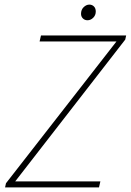

<svg xmlns="http://www.w3.org/2000/svg" viewBox="-20 -814 568 834"><path d="M2 0 6 -18 486 -634H152L158 -660H528L524 -642L46 -26H416L410 0ZM360 -726Q348 -726 340 -734Q332 -742 332 -754Q332 -772 343.5 -783Q355 -794 368 -794Q380 -794 388 -786Q396 -778 396 -764Q396 -748 385 -737Q374 -726 360 -726Z"/></svg>

Font: Source Sans 3 ExtraLight
Style: Italic
Weight: 250
Italic angle: -11°
Designer: Paul D. Hunt
Foundry: Adobe
Version: Version 3.046;hotconv 1.0.118;makeotfexe 2.5.65603